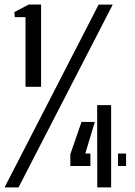

<svg xmlns="http://www.w3.org/2000/svg" viewBox="-48 -820 589 840"><path d="M63.6 -440.2V-745H16.7L14.7 -767.1L77.8 -800.2H131.7V-440.2ZM-28.1 0 383.6 -800H445.3L33 0ZM259.7 -93.8V-145.3L308.6 -286.4H366.9L325.1 -148.3H347.5V-93.8ZM377.5 0 377.1 -360H438.2V0ZM468.2 -93.8V-148.3H503.7V-93.8Z"/></svg>

Font: Big Shoulders Stencil Text SC Thin
Style: Regular
Weight: 100
Designer: Patric King
Foundry: XO Type Co
Version: Version 2.001